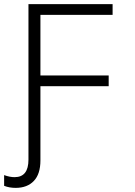

<svg xmlns="http://www.w3.org/2000/svg" viewBox="-33 -734 653 931"><path d="M-13 167V115Q14 125 38 125Q105 125 105 40V-714H513V-662H163V-368H494V-316H163V44Q163 110 131 143.5Q99 177 43 177Q12 177 -13 167Z"/></svg>

Font: Noto Sans Mono UI Light
Style: Regular
Weight: 300
Monospace: yes
Designer: Monotype Design team
Foundry: Monotype Imaging Inc.
Version: Version 1.000